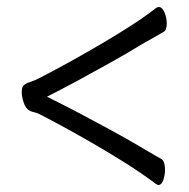

<svg xmlns="http://www.w3.org/2000/svg" viewBox="-20 -512 540 548"><path d="M114 -236Q155 -216 201.5 -191.5Q248 -167 294 -142Q340 -117 379 -94Q393 -86 409.5 -76Q426 -66 441 -58Q451 -51 451 -27Q451 -12 446 2Q441 16 432 16Q430 16 425 13Q384 -18 334.5 -49Q285 -80 237 -107.5Q189 -135 151 -155.5Q113 -176 93 -186Q86 -190 78 -191.5Q70 -193 63 -197Q53 -203 47.5 -219.5Q42 -236 42 -249Q42 -259 45 -265Q50 -273 64.5 -277.5Q79 -282 92 -289Q100 -293 127.5 -307.5Q155 -322 193.5 -343.5Q232 -365 274.5 -390Q317 -415 356.5 -440.5Q396 -466 425 -489Q430 -492 433 -492Q443 -492 449.5 -476.5Q456 -461 456 -445Q456 -426 447 -421Q413 -402 382 -384Q343 -360 295.5 -333.5Q248 -307 201 -281.5Q154 -256 114 -236Z"/></svg>

Font: Moon Stars Kai T HW
Style: Regular
Weight: 400
Designer: GuiWonder
Version: Version 1.101